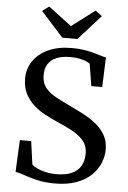

<svg xmlns="http://www.w3.org/2000/svg" viewBox="-63 -1017 716 1073"><g transform="rotate(5 294.5 -481.0)"><path d="M285.5 11Q228.5 11 184.2 0.2Q140 -10.5 109 -21.8Q78 -33 62 -34.5L70.5 -213.5H134L152 -83.5Q163 -73 183 -63.5Q203 -54 230.2 -47.8Q257.5 -41.5 288.5 -41.5Q343.5 -41.5 377.8 -57.5Q412 -73.5 427.8 -102.8Q443.5 -132 443.5 -171Q443.5 -212.5 420.5 -240.8Q397.5 -269 357.8 -291Q318 -313 267 -334.5Q236.5 -348 202 -366Q167.5 -384 137.5 -410.2Q107.5 -436.5 88.5 -473Q69.5 -509.5 69.5 -559Q69.5 -613.5 99 -657.2Q128.5 -701 183.5 -726.2Q238.5 -751.5 316 -751.5Q352.5 -751.5 383.2 -746.8Q414 -742 438.5 -735.2Q463 -728.5 480.8 -722.8Q498.5 -717 509.5 -715.5L503 -549H442L422 -672.5Q416 -678.5 400.2 -685Q384.5 -691.5 361.8 -696Q339 -700.5 312 -700.5Q264.5 -700.5 233.2 -687.2Q202 -674 186.5 -648.8Q171 -623.5 171 -587.5Q171 -543.5 193.5 -515.8Q216 -488 255.8 -467Q295.5 -446 346 -422Q381 -405.5 417.2 -386.2Q453.5 -367 484.2 -341.5Q515 -316 534 -282.2Q553 -248.5 553 -202.5Q553 -164.5 537.5 -126.5Q522 -88.5 489.8 -57.5Q457.5 -26.5 406.8 -7.8Q356 11 285.5 11ZM256.5 -804.5 131.5 -943.5 169 -971.5 299 -873 429.5 -971.5 466.5 -943.5 341.5 -804.5Z"/></g></svg>

Font: Merriweather 28pt
Style: Regular
Weight: 400
Version: Version 2.100